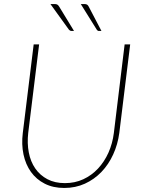

<svg xmlns="http://www.w3.org/2000/svg" viewBox="-20 -923 712 952"><path d="M302 -15Q351.5 -15 393 -34.2Q434.5 -53.5 466 -87.2Q497.5 -121 517.8 -166.2Q538 -211.5 544.5 -263.5L598 -703H625.5L571.5 -263.5Q564 -207 541.2 -157.2Q518.5 -107.5 483 -70.5Q447.5 -33.5 400.8 -12.2Q354 9 298.5 9Q243.5 9 201.8 -12.2Q160 -33.5 133.5 -70.5Q107 -107.5 96.5 -157.2Q86 -207 93 -263.5L147 -703H174L120 -264.5Q114 -212.5 122.8 -167Q131.5 -121.5 154.8 -87.8Q178 -54 215 -34.5Q252 -15 302 -15ZM398 -903Q407 -903 411.8 -900Q416.5 -897 420 -890L483 -769.5H470.5Q466.5 -769.5 464.5 -771Q462.5 -772.5 460 -775.5L380.5 -903ZM250.5 -903Q259.5 -903 264.2 -900.2Q269 -897.5 273.5 -890L347 -769.5H333.5Q328 -769.5 322 -775.5L230 -903Z"/></svg>

Font: Lato ExtraLight
Style: Italic
Weight: 275
Italic angle: -7°
Designer: Lukasz Dziedzic with Adam Twardoch and Botio Nikoltchev
Foundry: tyPoland Lukasz Dziedzic
Version: Version 2.015; 2015-08-06; http://www.latofonts.com/